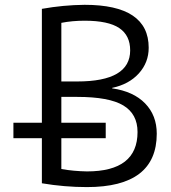

<svg xmlns="http://www.w3.org/2000/svg" viewBox="-20 -760 704 790"><path d="M152.3 -254.9V-723.6Q240.2 -739.3 328.1 -740.2Q591.8 -740.2 591.8 -563.5Q591.8 -502.9 551.3 -458Q510.7 -413.1 441.4 -398.4V-396.5Q529.3 -383.8 577.1 -334.5Q625 -285.2 625 -210Q625 9.8 337.9 9.8Q245.1 9.8 152.3 -5.9V-191.4H35.2V-254.9ZM545.9 -216.8Q545.9 -291 487.3 -326.2Q428.7 -361.3 297.9 -361.3H232.4V-254.9H415V-191.4H232.4V-64.5Q282.2 -55.7 337.9 -54.7Q545.9 -54.7 545.9 -216.8ZM232.4 -424.8H297.9Q515.6 -424.8 515.6 -552.7Q515.6 -614.3 470.7 -644.5Q425.8 -674.8 328.1 -674.8Q277.3 -674.8 232.4 -666Z"/></svg>

Font: Gen Shin Gothic Normal
Style: Regular
Weight: 300
Designer: [Source Han Sans]
Ryoko NISHIZUKA  (kana & ideographs); Paul D. Hunt (Latin, Greek & Cyrillic); Wenlong ZHANG  (bopomofo
Version: Version 1.002.20150607